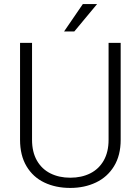

<svg xmlns="http://www.w3.org/2000/svg" viewBox="-20 -924 698 954"><path d="M298.3 -767.6 391.6 -903.8H462.4L349.1 -767.6ZM519.5 -710.9H579.6V-229.5Q579.6 -151.9 546.6 -98.1Q513.7 -44.4 456.8 -17.3Q399.9 9.8 329.1 9.8Q256.8 9.8 200.4 -17.1Q144 -43.9 111.8 -97.9Q79.6 -151.9 79.6 -229.5V-710.9H139.2V-229.5Q139.2 -168.9 163.3 -126.5Q187.5 -84 230.5 -62.5Q273.4 -41 329.1 -41Q385.3 -41 428.2 -62.5Q471.2 -84 495.4 -126.5Q519.5 -168.9 519.5 -229.5Z"/></svg>

Font: Mardoto Light
Style: Regular
Weight: 400
Designer: Christian Robertson, Vahan Hovhannisyan
Foundry: Google
Version: Version 1.000